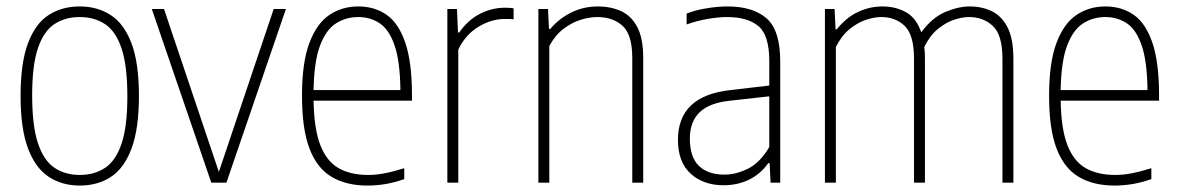

<svg xmlns="http://www.w3.org/2000/svg" viewBox="-20 -568 3662 597"><path d="M228 9Q173 9 131.5 -18.2Q90 -45.5 67 -106.8Q44 -168 44 -270Q44 -372 66.8 -433Q89.5 -494 130.8 -521Q172 -548 228 -548Q283 -548 324.5 -521Q366 -494 389 -433Q412 -372 412 -270Q412 -168 389.2 -106.8Q366.5 -45.5 325.2 -18.2Q284 9 228 9ZM228 -24Q273 -24 306.2 -45.8Q339.5 -67.5 357.8 -120.8Q376 -174 376 -268Q376 -364 357.8 -417.8Q339.5 -471.5 306.2 -493.2Q273 -515 228 -515Q183 -515 149.8 -493.5Q116.5 -472 98.2 -419Q80 -366 80 -272Q80 -176 98.2 -122Q116.5 -68 149.8 -46Q183 -24 228 -24Z M637 0 452 -540H490L660.5 -33.5L831 -540H869L684 0Z M1123 9Q1057 9 1011.5 -17.8Q966 -44.5 942.5 -105.5Q919 -166.5 919 -270Q919 -373.5 942 -434.5Q965 -495.5 1004.5 -521.8Q1044 -548 1094 -548Q1144.5 -548 1182 -522Q1219.5 -496 1240.2 -435.2Q1261 -374.5 1261 -270V-255H955Q956.5 -167 976 -116.8Q995.5 -66.5 1032.8 -45.2Q1070 -24 1125 -24Q1148.5 -24 1175.2 -29Q1202 -34 1237 -45V-11Q1205 0 1177.2 4.5Q1149.5 9 1123 9ZM1094 -515Q1056 -515 1025 -495.5Q994 -476 975.2 -426.5Q956.5 -377 955 -288H1225Q1224 -377 1207 -426.5Q1190 -476 1160.8 -495.5Q1131.5 -515 1094 -515Z M1371 0V-540H1401L1404 -467H1408Q1434.5 -505.5 1472 -524.8Q1509.5 -544 1550 -544Q1559 -544 1565.8 -543.5Q1572.5 -543 1577 -542V-508Q1569.5 -509 1563.8 -509Q1558 -509 1549 -509Q1508 -509 1467.8 -484.8Q1427.5 -460.5 1405 -414V0Z M1654 0V-540H1684L1687 -478H1691Q1719 -511 1757 -529.5Q1795 -548 1839 -548Q1879 -548 1911 -533.5Q1943 -519 1961.5 -484Q1980 -449 1980 -388V0H1946V-387Q1946 -460 1916 -487.5Q1886 -515 1837 -515Q1814 -515 1786.5 -506.8Q1759 -498.5 1732.8 -478.8Q1706.5 -459 1688 -425V0Z M2230 8Q2167 8 2127.5 -28Q2088 -64 2088 -133Q2088 -270.5 2252 -288L2372 -302V-378Q2372 -459 2338 -487Q2304 -515 2241 -515Q2215 -515 2182 -509.5Q2149 -504 2115 -492V-526Q2142 -536.5 2177 -542.2Q2212 -548 2242 -548Q2321 -548 2363.5 -511Q2406 -474 2406 -377V0H2376L2373 -61H2369Q2344.5 -26.5 2308.8 -9.2Q2273 8 2230 8ZM2125 -137Q2125 -79.5 2153.2 -52.2Q2181.5 -25 2233 -25Q2267.5 -25 2305.2 -43.2Q2343 -61.5 2372 -111V-268.5L2251 -255Q2186 -248.5 2155.5 -219Q2125 -189.5 2125 -137Z M2545 0V-540H2575L2578 -477H2582Q2611.5 -514 2648.2 -531Q2685 -548 2724 -548Q2764.5 -548 2796.8 -530.2Q2829 -512.5 2844.5 -467.5Q2878.5 -513.5 2919.2 -530.8Q2960 -548 2996 -548Q3033 -548 3063.8 -533.2Q3094.5 -518.5 3112.8 -483Q3131 -447.5 3131 -385V0H3097V-385Q3097 -459.5 3067.2 -487.2Q3037.5 -515 2993 -515Q2973 -515 2947.8 -507Q2922.5 -499 2897.5 -479Q2872.5 -459 2854 -422.5Q2856 -405 2856 -385V0H2822V-385Q2822 -459.5 2793.2 -487.2Q2764.5 -515 2720 -515Q2699 -515 2673 -506.5Q2647 -498 2622 -477.8Q2597 -457.5 2579 -422V0Z M3446 9Q3380 9 3334.5 -17.8Q3289 -44.5 3265.5 -105.5Q3242 -166.5 3242 -270Q3242 -373.5 3265 -434.5Q3288 -495.5 3327.5 -521.8Q3367 -548 3417 -548Q3467.5 -548 3505 -522Q3542.5 -496 3563.2 -435.2Q3584 -374.5 3584 -270V-255H3278Q3279.5 -167 3299 -116.8Q3318.5 -66.5 3355.8 -45.2Q3393 -24 3448 -24Q3471.5 -24 3498.2 -29Q3525 -34 3560 -45V-11Q3528 0 3500.2 4.5Q3472.5 9 3446 9ZM3417 -515Q3379 -515 3348 -495.5Q3317 -476 3298.2 -426.5Q3279.5 -377 3278 -288H3548Q3547 -377 3530 -426.5Q3513 -476 3483.8 -495.5Q3454.5 -515 3417 -515Z"/></svg>

Font: Encode Sans Condensed Condensed Thin
Style: Regular
Weight: 100
Width: 3
Designer: Multiple Designers
Foundry: Impallari Type
Version: Version 3.000; ttfautohint (v1.8.3) -l 8 -r 50 -G 200 -x 14 